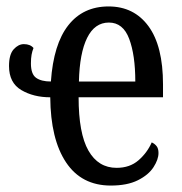

<svg xmlns="http://www.w3.org/2000/svg" viewBox="-20 -566 564 596"><path d="M324 10Q233 10 185 -62Q137 -134 136 -264Q84 -264 46 -286.5Q8 -309 8 -361Q8 -397 22.5 -413Q37 -429 54 -429Q74 -429 84 -417Q80 -407 78 -396Q76 -385 76 -369Q76 -336 92 -324.5Q108 -313 138 -313Q146 -429 192 -487.5Q238 -546 317 -546Q396 -546 441 -484.5Q486 -423 486 -304V-264H224Q224 -152 254.5 -98.5Q285 -45 342 -45Q383 -45 410 -68.5Q437 -92 451 -124Q460 -120 466 -112.5Q472 -105 472 -91Q472 -71 456.5 -47Q441 -23 408 -6.5Q375 10 324 10ZM400 -313Q400 -395 381 -445.5Q362 -496 318 -496Q274 -496 250.5 -448.5Q227 -401 225 -313Z"/></svg>

Font: Noto Serif ExtraCondensed
Style: Regular
Weight: 400
Width: 2
Designer: Monotype Design Team
Foundry: Monotype Imaging Inc.
Version: Version 2.015